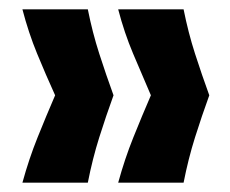

<svg xmlns="http://www.w3.org/2000/svg" viewBox="-20 -474 493 411"><path d="M373 -83H233Q247 -134 265.5 -180Q284 -226 303 -270Q284 -314 265 -359Q246 -404 233 -454H373Q383 -404 397.5 -359Q412 -314 428 -270Q412 -226 397.5 -180Q383 -134 373 -83ZM168 -83H28Q42 -134 60.5 -180Q79 -226 98 -270Q78 -314 59.5 -359Q41 -404 28 -454H168Q178 -404 192.5 -359Q207 -314 223 -270Q207 -226 192.5 -180Q178 -134 168 -83Z"/></svg>

Font: Bricolage Grotesque 28pt
Style: Bold
Weight: 700
Designer: Mathieu Triay
Foundry: Atelier Triay
Version: Version 1.000;gftools[0.9.30]